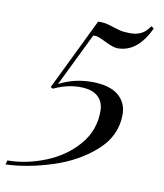

<svg xmlns="http://www.w3.org/2000/svg" viewBox="-160 -603 697 816"><g transform="rotate(10 189.0 -195.0)"><path d="M372.1 -147Q372.1 -55.2 298.8 10.5Q225.6 76.2 119.9 110.4Q14.2 144.5 -81.1 147.9L-76.2 129.9Q4.9 129.4 86.7 96.7Q168.5 64 222.7 1.7Q276.9 -60.5 276.9 -145Q276.9 -185.1 251.2 -208Q225.6 -231 172.4 -231Q119.1 -231 61 -204.1L50.8 -209L201.2 -518.1Q227.5 -519.5 253.9 -511Q280.3 -502.4 297.9 -497.8Q315.4 -493.2 344.2 -493.2Q400.9 -493.2 426.8 -538.1L439 -530.8Q388.7 -420.9 301.8 -420.9Q283.2 -420.9 247.6 -438.7Q211.9 -456.5 202.1 -456.5Q192.4 -456.5 190.9 -456.1L79.1 -227.1Q143.6 -261.2 219.7 -261.2Q295.9 -261.2 334 -230Q372.1 -198.7 372.1 -147Z"/></g></svg>

Font: PlayfairDisplay-Italic
Style: Italic
Weight: 400
Italic angle: -14°
Designer: Claus Eggers Sørensen
Foundry: Claus Eggers Sørensen
Version: Version 1.002;PS 001.002;hotconv 1.0.70;makeotf.lib2.5.58329